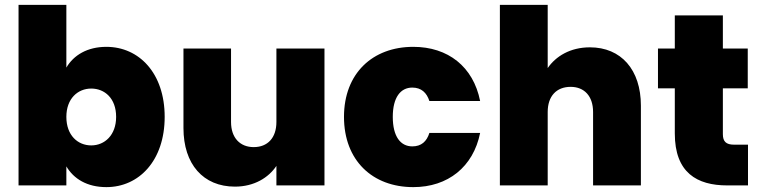

<svg xmlns="http://www.w3.org/2000/svg" viewBox="-20 -760 3120 787"><path d="M416 -568C338 -568 282 -534 252 -483V-740H56V0H252V-78C282 -27 337 7 416 7C550 7 655 -102 655 -281C655 -460 550 -568 416 -568ZM354 -397C409 -397 456 -357 456 -281C456 -206 409 -164 354 -164C299 -164 252 -205 252 -281C252 -356 299 -397 354 -397Z M1113 -260C1113 -195 1077 -157 1020 -157C964 -157 927 -195 927 -260V-561H732V-235C732 -87 813 5 943 5C1022 5 1081 -32 1113 -80V0H1310V-561H1113Z M1674 -568C1507 -568 1390 -459 1390 -281C1390 -102 1507 7 1674 7C1816 7 1920 -76 1948 -215H1740C1729 -180 1707 -160 1670 -160C1622 -160 1590 -200 1590 -281C1590 -361 1622 -401 1670 -401C1707 -401 1729 -380 1740 -346H1948C1920 -487 1816 -568 1674 -568Z M2398 -566C2317 -566 2258 -529 2225 -481V-740H2029V0H2225V-301C2225 -366 2261 -404 2319 -404C2375 -404 2411 -366 2411 -301V0H2607V-327C2607 -474 2526 -566 2398 -566Z M2989 -167C2956 -167 2943 -180 2943 -210V-398H3045V-561H2943V-697H2746V-561H2677V-398H2746V-213C2746 -52 2837 0 2961 0H3046V-167Z"/></svg>

Font: Poppins STUK1
Style: Regular
Weight: 400
Designer: Jonny Pinhorn (original), Sammy Jo Hughes (modified version)
Foundry: Type Mafia
Version: Version 1.002;hotconv 1.0.109;makeotfexe 2.5.65596